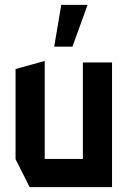

<svg xmlns="http://www.w3.org/2000/svg" viewBox="-20 -770 525 790"><path d="M321 0V-513H441V0H322ZM102 0 44 -115V-116H321V0ZM44 -116V-486L163 -519H164V-116ZM203 -578 232 -750H340V-749L278 -578Z"/></svg>

Font: Foldit Medium
Style: Regular
Weight: 500
Version: Version 1.003